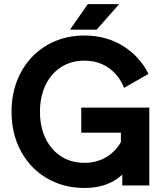

<svg xmlns="http://www.w3.org/2000/svg" viewBox="-20 -909 803 941"><path d="M588.1 -478.3 707.8 -546.9Q664.3 -633.3 582.2 -684.1Q500 -734.9 393.3 -734.9Q315.2 -734.9 249.9 -707.3Q184.6 -679.7 136.7 -629.5Q88.9 -579.3 62.7 -511.1Q36.6 -442.9 36.6 -361.3Q36.6 -279.8 62.7 -211.5Q88.9 -143.3 136.7 -93.1Q184.6 -43 249.9 -15.4Q315.2 12.2 393.3 12.2Q446.8 12.2 488.3 -0.9Q529.8 -13.9 562.1 -38.6Q594.5 -63.2 620.2 -97.9Q646 -132.6 667.7 -175.8L588.1 -244.4Q572 -203.6 543.9 -173.6Q515.9 -143.6 478 -127.2Q440.2 -110.8 393.3 -110.8Q343.8 -110.8 303.7 -129.3Q263.7 -147.7 235 -181.3Q206.3 -214.8 191 -260.6Q175.8 -306.4 175.8 -361.3Q175.8 -416.3 191 -462Q206.3 -507.8 235 -541.4Q263.7 -575 303.7 -593.4Q343.8 -611.8 393.3 -611.8Q440.2 -611.8 478 -595.5Q515.9 -579.1 543.9 -549.2Q572 -519.3 588.1 -478.3ZM378.2 -381.8V-258.8H572.5V-123.5L579.3 -110.8V0H711.7V-381.8ZM453.6 -763.7 564 -888.7H410.2L323.2 -763.7Z"/></svg>

Font: Giphurs
Style: Regular
Weight: 400
Version: Version 2.010